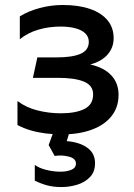

<svg xmlns="http://www.w3.org/2000/svg" viewBox="-20 -532 544 777"><path d="M230.3 11.9Q196.9 11.9 165.3 8Q133.8 4.1 105 -4.2Q76.1 -12.6 50.7 -26V-123.2Q85.4 -96.8 131.5 -85.2Q177.6 -73.5 226.3 -73.5Q286.9 -73.5 321.9 -91.2Q356.9 -108.9 356.9 -150.1Q356.9 -186 320.2 -201.5Q283.6 -217 213.4 -217H113.2L131.2 -299.8H210.6Q272.4 -299.8 305.9 -314.2Q339.3 -328.6 339.3 -362.9Q339.3 -383.2 325.2 -396.9Q311.1 -410.5 285.3 -417.5Q259.6 -424.5 225.1 -424.5Q178.1 -424.5 135.1 -411.9Q92.1 -399.4 60.2 -373.2V-465.8Q96.6 -488.1 142.2 -499.9Q187.8 -511.8 234.1 -511.8Q297.8 -511.8 344 -495.9Q390.1 -480.1 415 -450.1Q439.9 -420.2 439.9 -377.6Q439.9 -339.6 415.7 -311.6Q391.5 -283.6 345.3 -271.1Q401.4 -258.4 430.6 -226.9Q459.8 -195.4 459.8 -148Q459.8 -98.2 431.5 -62.3Q403.2 -26.4 351.6 -7.3Q300.1 11.9 230.3 11.9ZM228.4 225Q196.1 225 170.6 218.1Q145.1 211.2 120.8 198.9V135.2Q137.6 148 166.8 155.4Q196.1 162.8 224.6 162.8Q250.7 162.8 269 155Q287.3 147.3 287.3 129.8Q287.3 109.8 260.2 102.2Q233 94.5 201.1 99L176.9 55.1L204.3 -20H268.2L250.1 39.1Q301.1 43.2 332.8 65.5Q364.6 87.8 364.6 128.5Q364.6 163.2 344.2 184.5Q323.9 205.8 292.6 215.4Q261.3 225 228.4 225Z"/></svg>

Font: Geologica-Sharp
Style: Regular
Weight: 100
Designer: Sindre Bremnes, Frode Helland
Foundry: Monokrom Skriftforlag AS
Version: Version 1.010;gftools[0.9.28]